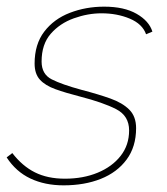

<svg xmlns="http://www.w3.org/2000/svg" viewBox="-32 -547 502 577"><path d="M159 10Q103 10 59.5 -10.5Q16 -31 -12 -74L5 -87Q35 -48 73 -29Q111 -10 163 -10Q218 -10 261.5 -28Q305 -46 330.5 -78.5Q356 -111 356 -155Q356 -199 317 -219Q278 -239 208 -257Q165 -268 134.5 -279Q104 -290 88 -307.5Q72 -325 72 -356Q72 -414 101 -452Q130 -490 178 -508.5Q226 -527 281 -527Q341 -527 378.5 -505.5Q416 -484 426 -452L407 -444Q396 -475 358 -491Q320 -507 273 -507Q232 -507 190 -492Q148 -477 120.5 -445.5Q93 -414 93 -362Q93 -324 123.5 -308.5Q154 -293 213 -277Q263 -264 299.5 -251Q336 -238 356.5 -217.5Q377 -197 377 -162Q377 -106 348.5 -67.5Q320 -29 271 -9.5Q222 10 159 10Z"/></svg>

Font: Raleway Thin
Style: Italic
Weight: 100
Italic angle: -12°
Designer: Matt McInerney, Pablo Impallari, Rodrigo Fuenzalida
Foundry: Matt McInerney, Pablo Impallari, Rodrigo Fuenzalida
Version: Version 4.026